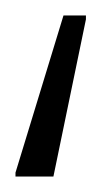

<svg xmlns="http://www.w3.org/2000/svg" viewBox="-20 -38 131 248"><path d="M0 190V185L62 -18H91V-13L49 190Z"/></svg>

Font: Saira Ultra Condensed Light
Style: Regular
Weight: 300
Width: 1
Designer: Hector Gatti with collaboration of the Omnibus-Type team
Foundry: Omnibus-Type
Version: Version 1.001; ttfautohint (v1.8)